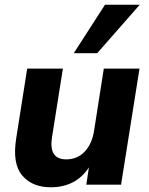

<svg xmlns="http://www.w3.org/2000/svg" viewBox="-20 -781 630 812"><path d="M194 11Q116 11 73.5 -39.5Q31 -90 49 -199L95 -491H246L200 -201Q185 -107 260 -107Q307 -107 338 -139.5Q369 -172 378 -229L419 -491H570L492 0H345L356 -73Q301 11 194 11ZM292 -556 424 -761H571L391 -556Z"/></svg>

Font: Nunito Sans ExtraBold
Style: Italic
Weight: 800
Italic angle: -9°
Designer: Vernon Adams
Foundry: Vernon Adams
Version: Version 3.006; ttfautohint (v1.8.3)